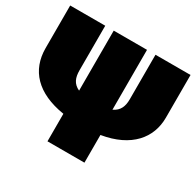

<svg xmlns="http://www.w3.org/2000/svg" viewBox="-151 -869 1062 1039"><g transform="rotate(30 380.0 -349.0)"><path d="M537 -698V-420C537 -377 525 -343 484 -324V-698H276V-323C235 -342 223 -374 223 -420V-698H4V-432C4 -294 90 -200 265 -172V0H496V-173C673 -202 756 -305 756 -431V-698Z"/></g></svg>

Font: Fira Sans Ultra
Style: Regular
Weight: 950
Designer: Carrois Corporate & Edenspiekermann AG
Foundry: Carrois Corporate GbR & Edenspiekermann AG
Version: Version 4.203;PS 004.203;hotconv 1.0.88;makeotf.lib2.5.64775